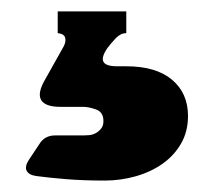

<svg xmlns="http://www.w3.org/2000/svg" viewBox="-20 -58 374 336"><path d="M31 221Q23 233 26.5 240.5Q30 248 43 250Q65 253 95.5 255.5Q126 258 163 258Q191 258 217.5 250.5Q244 243 264.5 228.5Q285 214 297 193Q309 172 309 145Q309 105 281 81.5Q253 58 201 58H185Q165 58 161 50Q157 42 168 26Q174 18 182.5 9Q191 0 201 0V-38H81V0Q92 1 94 8Q96 15 91 24L59 81Q45 105 52 117Q59 129 86 129H126Q135 129 148 133.5Q161 138 161 154Q161 162 157 167Q153 172 147.5 175Q142 178 136 178.5Q130 179 126 179H76Q67 179 60 183Q53 187 49 194Z"/></svg>

Font: Bolota
Style: Bold
Weight: 240
Designer: Gabriel Pang
Version: Version 1.000